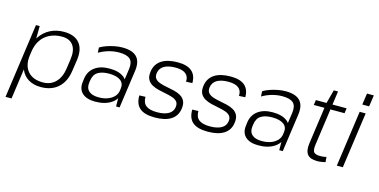

<svg xmlns="http://www.w3.org/2000/svg" viewBox="-84 -1167 3534 1791"><g transform="rotate(15 1683.0 -271.0)"><path d="M321 7Q249 7 199 -24Q149 -55 127 -111.5Q105 -168 115 -245L123 -301Q134 -377 171.5 -432Q209 -487 267.5 -517Q326 -547 399 -547Q502 -547 550 -489Q598 -431 583 -324L567 -216Q552 -109 488 -51Q424 7 321 7ZM129 -540H165L163 -367L86 180H28ZM328 -40Q403 -40 450.5 -88.5Q498 -137 510 -223L523 -315Q536 -403 501.5 -451Q467 -499 393 -499Q327 -499 275.5 -474Q224 -449 192.5 -402Q161 -355 152 -289L147 -254Q133 -155 181.5 -97.5Q230 -40 328 -40Z M1046 -173 1074 -369Q1083 -435 1052.5 -464.5Q1022 -494 945 -494Q896 -494 846.5 -480Q797 -466 753 -440L750 -490Q778 -507 814 -519.5Q850 -532 889 -539.5Q928 -547 963 -547Q1061 -547 1103 -502.5Q1145 -458 1133 -369L1081 0H1047ZM845 7Q762 7 720 -32.5Q678 -72 688 -143L692 -175Q702 -246 756 -286Q810 -326 897 -326Q989 -326 1037.5 -288Q1086 -250 1076 -180L1071 -146Q1061 -74 1000.5 -33.5Q940 7 845 7ZM867 -40Q941 -40 989 -71.5Q1037 -103 1044 -156L1046 -172Q1054 -223 1017 -251Q980 -279 906 -279Q838 -279 798 -254Q758 -229 750 -167L748 -153Q740 -98 771.5 -69Q803 -40 867 -40Z M1421 6Q1322 6 1275.5 -33.5Q1229 -73 1230 -156L1289 -158Q1288 -101 1322 -74Q1356 -47 1429 -47Q1498 -47 1539 -70Q1580 -93 1586 -137Q1591 -172 1575 -191Q1559 -210 1529 -220Q1499 -230 1463 -237Q1427 -244 1391 -252.5Q1355 -261 1326 -277.5Q1297 -294 1282 -322.5Q1267 -351 1274 -400Q1285 -472 1342 -509.5Q1399 -547 1499 -547Q1589 -547 1634 -508.5Q1679 -470 1678 -395L1618 -392Q1621 -443 1588.5 -468.5Q1556 -494 1491 -494Q1420 -494 1380 -470Q1340 -446 1333 -400Q1328 -365 1344 -345.5Q1360 -326 1390 -315.5Q1420 -305 1456 -298.5Q1492 -292 1528 -283.5Q1564 -275 1592.5 -259Q1621 -243 1636 -214Q1651 -185 1644 -137Q1634 -67 1577.5 -30.5Q1521 6 1421 6Z M1932 6Q1833 6 1786.5 -33.5Q1740 -73 1741 -156L1800 -158Q1799 -101 1833 -74Q1867 -47 1940 -47Q2009 -47 2050 -70Q2091 -93 2097 -137Q2102 -172 2086 -191Q2070 -210 2040 -220Q2010 -230 1974 -237Q1938 -244 1902 -252.5Q1866 -261 1837 -277.5Q1808 -294 1793 -322.5Q1778 -351 1785 -400Q1796 -472 1853 -509.5Q1910 -547 2010 -547Q2100 -547 2145 -508.5Q2190 -470 2189 -395L2129 -392Q2132 -443 2099.5 -468.5Q2067 -494 2002 -494Q1931 -494 1891 -470Q1851 -446 1844 -400Q1839 -365 1855 -345.5Q1871 -326 1901 -315.5Q1931 -305 1967 -298.5Q2003 -292 2039 -283.5Q2075 -275 2103.5 -259Q2132 -243 2147 -214Q2162 -185 2155 -137Q2145 -67 2088.5 -30.5Q2032 6 1932 6Z M2622 -173 2650 -369Q2659 -435 2628.5 -464.5Q2598 -494 2521 -494Q2472 -494 2422.5 -480Q2373 -466 2329 -440L2326 -490Q2354 -507 2390 -519.5Q2426 -532 2465 -539.5Q2504 -547 2539 -547Q2637 -547 2679 -502.5Q2721 -458 2709 -369L2657 0H2623ZM2421 7Q2338 7 2296 -32.5Q2254 -72 2264 -143L2268 -175Q2278 -246 2332 -286Q2386 -326 2473 -326Q2565 -326 2613.5 -288Q2662 -250 2652 -180L2647 -146Q2637 -74 2576.5 -33.5Q2516 7 2421 7ZM2443 -40Q2517 -40 2565 -71.5Q2613 -103 2620 -156L2622 -172Q2630 -223 2593 -251Q2556 -279 2482 -279Q2414 -279 2374 -254Q2334 -229 2326 -167L2324 -153Q2316 -98 2347.5 -69Q2379 -40 2443 -40Z M2991 7Q2922 7 2895 -27.5Q2868 -62 2878 -135L2935 -540L2970 -671H3011L2936 -135Q2929 -83 2944 -64.5Q2959 -46 3005 -46Q3020 -46 3034.5 -47.5Q3049 -49 3065 -53L3069 -4Q3056 -1 3042.5 1.5Q3029 4 3016 5.5Q3003 7 2991 7ZM2832 -540H3129L3122 -491H2825Z M3313 -540 3237 0H3179L3255 -540ZM3343 -722 3327 -612H3261L3277 -722Z"/></g></svg>

Font: Pathway Extreme 8pt Thin 12pt Thin
Style: Italic
Weight: 250
Italic angle: -8°
Version: Version 1.001;gftools[0.9.26]